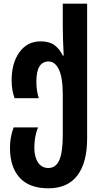

<svg xmlns="http://www.w3.org/2000/svg" viewBox="-20 -780 545 1040"><path d="M34 20Q34 -37 54 -90H186Q166 -41 166 20Q166 70 186 100Q206 130 242 130Q282 130 301 88Q320 46 320 -48V-267Q320 -360 299 -403.5Q278 -447 243 -447Q177 -447 177 -338Q177 -288 190 -248H59Q43 -292 43 -345Q43 -439 85.5 -497.5Q128 -556 200 -556Q247 -556 275 -535.5Q303 -515 320 -479H325Q320 -572 320 -644V-760H452V-31Q452 101 399 170.5Q346 240 242 240Q139 240 86.5 182.5Q34 125 34 20Z"/></svg>

Font: Noto Sans Georgian Bold Cond
Style: Regular
Weight: 700
Width: 3
Designer: Monotype Design team
Foundry: Monotype Imaging Inc.
Version: Version 1.000